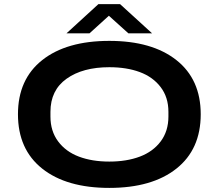

<svg xmlns="http://www.w3.org/2000/svg" viewBox="-20 -897 1058 929"><path d="M301.8 -735.8 456.1 -877H561L715.8 -735.8H601.1L506.8 -820.8L413.1 -735.8ZM66.9 -344.2Q66.9 -513.2 184.3 -606.2Q301.8 -699.2 508.8 -699.2Q715.8 -699.2 833.5 -606.2Q951.2 -513.2 951.2 -344.2Q951.2 -174.3 833.5 -81.1Q715.8 12.2 508.8 12.2Q301.8 12.2 184.3 -81.1Q66.9 -174.3 66.9 -344.2ZM508.8 -115.2Q592.8 -115.2 656.5 -139.2Q720.2 -163.1 757.6 -212.9Q794.9 -262.7 794.9 -333V-356Q794.9 -426.3 757.3 -475.6Q719.7 -524.9 656.2 -548.3Q592.8 -571.8 508.8 -571.8Q380.4 -571.8 302.2 -516.1Q224.1 -460.4 224.1 -356V-333Q224.1 -262.7 261.2 -212.9Q298.3 -163.1 361.8 -139.2Q425.3 -115.2 508.8 -115.2Z"/></svg>

Font: Archivo Expanded SemiBold
Style: Regular
Weight: 600
Width: 7
Designer: Hector Gatti
Foundry: Omnibus-Type
Version: Version 2.001